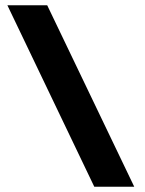

<svg xmlns="http://www.w3.org/2000/svg" viewBox="-20 -708 549 728"><path d="M489 0H337.5L8 -688H159Z"/></svg>

Font: League Spartan Black
Style: Regular
Weight: 900
Foundry: The League of Moveable Type
Version: Version 2.002